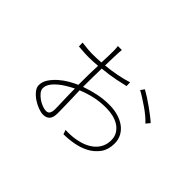

<svg xmlns="http://www.w3.org/2000/svg" viewBox="-110 -898 1220 1220"><g transform="rotate(45 500.0 -288.5)"><path d="M401 -271V-283Q401 -317 401.5 -357Q402 -397 403 -437Q466 -443 518 -453.5Q570 -464 593 -470L592 -503Q553 -490 504 -480.5Q455 -471 404 -466Q405 -503 405.5 -531.5Q406 -560 407 -572Q408 -580 408 -590Q408 -600 410 -611H374Q377 -595 377 -571Q377 -559 376.5 -530Q376 -501 374 -463Q332 -460 291 -460Q279 -460 258.5 -461.5Q238 -463 200 -468L201 -434Q240 -431 258 -430Q276 -429 291 -429Q311 -429 331.5 -430Q352 -431 374 -433Q372 -393 371.5 -352.5Q371 -312 371 -280V-259Q347 -249 316.5 -231.5Q286 -214 259 -190.5Q232 -167 213 -139Q194 -111 194 -80Q194 -59 210.5 -38.5Q227 -18 250.5 -2Q274 14 300.5 24Q327 34 346 34Q375 34 390.5 17Q406 0 406 -38Q406 -54 405.5 -77Q405 -100 404.5 -127Q404 -154 403 -183Q402 -212 401 -240Q447 -259 495 -270Q543 -281 600 -281Q632 -281 662 -274Q692 -267 715.5 -252Q739 -237 753.5 -213.5Q768 -190 768 -158Q768 -126 756 -100Q744 -74 722.5 -55Q701 -36 672.5 -23.5Q644 -11 611 -5Q585 0 560 1Q535 2 516 1L526 30Q571 30 619 21Q667 12 706.5 -9.5Q746 -31 772 -67.5Q798 -104 798 -158Q798 -193 783 -221Q768 -249 741.5 -268.5Q715 -288 678.5 -298.5Q642 -309 600 -309Q548 -309 498.5 -298.5Q449 -288 401 -271ZM690 -538 672 -513Q691 -503 715.5 -487.5Q740 -472 764.5 -455Q789 -438 810.5 -420Q832 -402 846 -386L868 -412Q854 -425 832 -442Q810 -459 785 -477Q760 -495 735 -511Q710 -527 690 -538ZM342 4Q328 4 308 -3.5Q288 -11 270 -23.5Q252 -36 239 -52Q226 -68 226 -85Q226 -106 239.5 -126.5Q253 -147 274.5 -165.5Q296 -184 322 -199.5Q348 -215 372 -227Q372 -200 372.5 -172.5Q373 -145 374 -120Q375 -95 375.5 -74Q376 -53 376 -40Q376 -24 369 -10Q362 4 342 4Z"/></g></svg>

Font: Spoqa Han Sans Neo Thin
Style: Regular
Weight: 100
Designer: [Spoqa Han Sans Neo] Dong-huui Kim  Younghwa Kang  Yujin Lee  [Noto Sans] Ryoko NISHIZUKA  (kana & ideographs); Paul D. 
Foundry: Spoqa (http://www.spoqa-han-sans.com)
Version: Version 1.100;hotconv 1.0.109;makeotfexe 2.5.65596